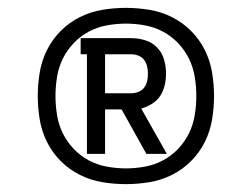

<svg xmlns="http://www.w3.org/2000/svg" viewBox="-20 -905 640 488"><path d="M201 -514V-767H185V-808H314Q332 -808 349.5 -802.5Q367 -797 379.5 -784Q392 -771 397 -753.5Q402 -736 402 -718Q402 -703 398.5 -688Q395 -673 387 -661Q379 -649 366 -641Q353 -633 339 -629L404 -514H352L289 -627H247V-514ZM247 -668H314Q323 -668 332 -671.5Q341 -675 346.5 -682.5Q352 -690 354 -699Q356 -708 356 -718Q356 -727 354 -736Q352 -745 346.5 -752.5Q341 -760 332 -763.5Q323 -767 314 -767H247ZM300 -437Q270 -437 240 -442Q210 -447 183 -460.5Q156 -474 134.5 -495.5Q113 -517 99.5 -544Q86 -571 81 -601Q76 -631 76 -661Q76 -691 81 -721Q86 -751 99.5 -778Q113 -805 134.5 -826.5Q156 -848 183 -861.5Q210 -875 240 -880Q270 -885 300 -885Q330 -885 360 -880Q390 -875 417 -861.5Q444 -848 465.5 -826.5Q487 -805 500.5 -778Q514 -751 519 -721Q524 -691 524 -661Q524 -631 519 -601Q514 -571 500.5 -544Q487 -517 465.5 -495.5Q444 -474 417 -460.5Q390 -447 360 -442Q330 -437 300 -437ZM300 -477Q324 -477 348.5 -481.5Q373 -486 394.5 -497.5Q416 -509 433 -527Q450 -545 460.5 -566.5Q471 -588 475 -612.5Q479 -637 479 -661Q479 -685 475 -709.5Q471 -734 460.5 -755.5Q450 -777 433 -795Q416 -813 394.5 -824.5Q373 -836 348.5 -840.5Q324 -845 300 -845Q276 -845 251.5 -840.5Q227 -836 205.5 -824.5Q184 -813 167 -795Q150 -777 139.5 -755.5Q129 -734 125 -709.5Q121 -685 121 -661Q121 -637 125 -612.5Q129 -588 139.5 -566.5Q150 -545 167 -527Q184 -509 205.5 -497.5Q227 -486 251.5 -481.5Q276 -477 300 -477Z"/></svg>

Font: Nova Nerd Font
Style: Regular
Weight: 400
Designer: Belleve Invis
Foundry: Belleve Invis
Version: Version 24.1.4; ttfautohint (v1.8.4);Nerd Fonts 3.1.1